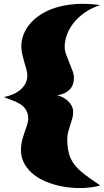

<svg xmlns="http://www.w3.org/2000/svg" viewBox="-29 -837 533 982"><path d="M483.9 -811Q439 -796.9 404.8 -772.9Q370.6 -749 347.7 -720Q324.7 -690.9 313.2 -658.9Q301.8 -627 301.8 -597.2Q301.8 -579.6 309.1 -558.8Q316.4 -538.1 325.4 -516.8Q334.5 -495.6 341.8 -475.1Q349.1 -454.6 349.1 -437Q349.1 -425.8 345.9 -412.4Q342.8 -398.9 333.7 -386.5Q324.7 -374 307.9 -364Q291 -354 263.2 -350.1Q276.9 -346.7 291.5 -339.4Q306.2 -332 318.1 -321Q330.1 -310.1 337.6 -295.7Q345.2 -281.2 345.2 -263.2Q345.2 -247.1 340.6 -230.5Q335.9 -213.9 330.1 -196.8Q324.2 -179.7 319.6 -161.9Q314.9 -144 314.9 -126Q314.9 -93.8 319.6 -69.1Q324.2 -44.4 333.7 -24.4Q343.3 -4.4 357.2 12Q371.1 28.3 389.9 43.9Q408.7 59.6 432.1 75.9Q455.6 92.3 483.9 111.8Q445.8 122.1 400.9 124.3Q356 126.5 310.8 120.1Q265.6 113.8 223.6 98.9Q181.6 84 149.4 60.3Q117.2 36.6 97.7 3.9Q78.1 -28.8 78.1 -70.8Q78.1 -95.7 84 -118.2Q89.8 -140.6 96.7 -160.4Q103.5 -180.2 109.4 -197.5Q115.2 -214.8 115.2 -229Q115.2 -249.5 109.1 -264.4Q103 -279.3 92.8 -289.8Q82.5 -300.3 69.3 -307.6Q56.2 -314.9 42.5 -320.6Q28.8 -326.2 15.4 -330.8Q2 -335.4 -8.8 -340.8Q16.1 -345.2 38.1 -355Q60.1 -364.7 76.2 -378.9Q92.3 -393.1 101.6 -411.1Q110.8 -429.2 110.8 -450.2Q110.8 -465.3 106 -482.4Q101.1 -499.5 95.5 -518.6Q89.8 -537.6 85 -558.3Q80.1 -579.1 80.1 -601.1Q80.1 -628.9 90.6 -658Q101.1 -687 122.8 -713.4Q144.5 -739.7 177.7 -761.7Q210.9 -783.7 255.9 -797.9Q300.8 -812 357.7 -816.2Q414.6 -820.3 483.9 -811Z"/></svg>

Font: Shojumaru
Style: Regular
Weight: 400
Version: Version 1.001